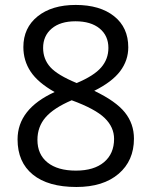

<svg xmlns="http://www.w3.org/2000/svg" viewBox="-20 -744 612 774"><path d="M285.2 -724.1Q382.8 -724.1 439.9 -678.7Q497.1 -633.3 497.1 -553.2Q497.1 -500.5 464.4 -457Q431.6 -413.6 359.9 -377.9Q446.8 -336.4 483.4 -290.8Q520 -245.1 520 -185.1Q520 -96.2 458 -43.2Q396 9.8 288.1 9.8Q173.8 9.8 112.3 -40.3Q50.8 -90.3 50.8 -182.1Q50.8 -304.7 200.2 -373Q132.8 -411.1 103.5 -455.3Q74.2 -499.5 74.2 -554.2Q74.2 -631.8 131.6 -678Q189 -724.1 285.2 -724.1ZM130.9 -180.2Q130.9 -121.6 171.6 -88.9Q212.4 -56.2 286.1 -56.2Q358.9 -56.2 399.4 -90.3Q439.9 -124.5 439.9 -184.1Q439.9 -231.4 401.9 -268.3Q363.8 -305.2 269 -339.8Q196.3 -308.6 163.6 -270.8Q130.9 -232.9 130.9 -180.2ZM284.2 -658.2Q223.1 -658.2 188.5 -628.9Q153.8 -599.6 153.8 -550.8Q153.8 -505.9 182.6 -473.6Q211.4 -441.4 289.1 -409.2Q358.9 -438.5 387.9 -472.2Q417 -505.9 417 -550.8Q417 -600.1 381.6 -629.2Q346.2 -658.2 284.2 -658.2Z"/></svg>

Font: WebKoruri
Style: Regular
Weight: 400
Foundry: lindwurm / mohemohe
Version: Version 1.00